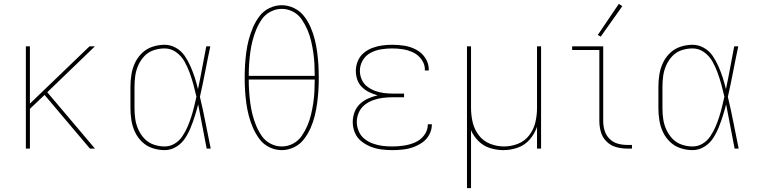

<svg xmlns="http://www.w3.org/2000/svg" viewBox="-20 -770 3928 995"><path d="M114 0H135V-206L211 -278L287 -188L446 0H472L225 -292L472 -530H444L135 -233V-530H114Z M833 8Q865 8 893 -9Q921 -26 938.5 -52.5Q956 -79 968 -108.5Q980 -138 989.5 -168Q999 -198 1007 -229Q1018 -172 1029 -114.5Q1040 -57 1051 0H1072Q1058 -67 1045 -134.5Q1032 -202 1016 -268Q1031 -334 1043.5 -399.5Q1056 -465 1070 -530H1049Q1038 -475 1028 -419.5Q1018 -364 1006 -308Q999 -338 989.5 -367.5Q980 -397 967.5 -425.5Q955 -454 937.5 -480Q920 -506 892 -522Q864 -538 833 -538Q802 -538 771 -528Q740 -518 716.5 -495.5Q693 -473 679.5 -444Q666 -415 661 -383.5Q656 -352 656 -320V-210Q656 -178 661 -146.5Q666 -115 679.5 -86Q693 -57 716.5 -34.5Q740 -12 771 -2Q802 8 833 8ZM833 -11Q805 -11 777 -20.5Q749 -30 729 -51Q709 -72 697 -98.5Q685 -125 681 -153Q677 -181 677 -210V-320Q677 -349 681 -377.5Q685 -406 697 -432.5Q709 -459 729 -480Q749 -501 777 -510Q805 -519 833 -519Q866 -519 893 -499.5Q920 -480 936 -451.5Q952 -423 963 -392.5Q974 -362 982.5 -331Q991 -300 998 -269Q992 -242 985.5 -215.5Q979 -189 970.5 -162.5Q962 -136 951 -111Q940 -86 924.5 -63Q909 -40 885 -25.5Q861 -11 833 -11Z M1440 8Q1473 8 1504 -7Q1535 -22 1555.5 -49Q1576 -76 1589.5 -106.5Q1603 -137 1611 -169.5Q1619 -202 1623.5 -235Q1628 -268 1630 -301Q1632 -334 1632 -368Q1632 -401 1630 -434.5Q1628 -468 1623.5 -501Q1619 -534 1611 -566Q1603 -598 1589.5 -629Q1576 -660 1555.5 -686.5Q1535 -713 1504 -728Q1473 -743 1440 -743Q1407 -743 1376 -728Q1345 -713 1325 -686.5Q1305 -660 1291.5 -629Q1278 -598 1269.5 -566Q1261 -534 1256.5 -501Q1252 -468 1250 -434.5Q1248 -401 1248 -368Q1248 -334 1250 -301Q1252 -268 1256.5 -235Q1261 -202 1269.5 -169.5Q1278 -137 1291.5 -106.5Q1305 -76 1325 -49Q1345 -22 1376 -7Q1407 8 1440 8ZM1440 -11Q1410 -11 1382 -25.5Q1354 -40 1336.5 -65.5Q1319 -91 1307.5 -119Q1296 -147 1288.5 -176.5Q1281 -206 1277 -236.5Q1273 -267 1271 -297.5Q1269 -328 1269 -358H1611Q1611 -328 1609.5 -297.5Q1608 -267 1603.5 -236.5Q1599 -206 1592 -176.5Q1585 -147 1573 -119Q1561 -91 1543.5 -65.5Q1526 -40 1498.5 -25.5Q1471 -11 1440 -11ZM1611 -377H1269Q1269 -408 1271 -438Q1273 -468 1277 -498.5Q1281 -529 1288.5 -558.5Q1296 -588 1307.5 -616Q1319 -644 1336.5 -669.5Q1354 -695 1382 -709.5Q1410 -724 1440 -724Q1471 -724 1498.5 -709.5Q1526 -695 1543.5 -669.5Q1561 -644 1573 -616Q1585 -588 1592 -558.5Q1599 -529 1603.5 -498.5Q1608 -468 1609.5 -438Q1611 -408 1611 -377Z M2013 8Q2040 8 2067.5 5Q2095 2 2120.5 -7Q2146 -16 2168.5 -31.5Q2191 -47 2204.5 -72Q2218 -97 2218 -124V-126H2197V-124Q2197 -94 2178 -69Q2159 -44 2131 -32Q2103 -20 2073 -15.5Q2043 -11 2013 -11Q1988 -11 1963 -14Q1938 -17 1914 -25.5Q1890 -34 1870 -49.5Q1850 -65 1839.5 -89Q1829 -113 1829 -138Q1829 -163 1839.5 -187Q1850 -211 1870.5 -227Q1891 -243 1915.5 -251.5Q1940 -260 1965.5 -263Q1991 -266 2016 -266H2074V-285H2016Q1993 -285 1969.5 -288Q1946 -291 1924 -299Q1902 -307 1883 -321.5Q1864 -336 1854.5 -358Q1845 -380 1845 -403Q1845 -432 1860 -457.5Q1875 -483 1901 -496.5Q1927 -510 1955.5 -514.5Q1984 -519 2013 -519Q2041 -519 2069 -514.5Q2097 -510 2122.5 -497.5Q2148 -485 2165 -461Q2182 -437 2182 -409Q2182 -407 2181 -405H2202V-410Q2202 -442 2184 -469.5Q2166 -497 2137 -512.5Q2108 -528 2076.5 -533Q2045 -538 2013 -538Q1987 -538 1961 -534.5Q1935 -531 1910.5 -522Q1886 -513 1865.5 -496Q1845 -479 1834.5 -454Q1824 -429 1824 -403Q1824 -380 1831.5 -357.5Q1839 -335 1856 -318.5Q1873 -302 1894 -292Q1915 -282 1937 -276Q1912 -270 1888 -259.5Q1864 -249 1845 -231Q1826 -213 1817 -188Q1808 -163 1808 -138Q1808 -109 1819 -82.5Q1830 -56 1852.5 -38Q1875 -20 1902 -9.5Q1929 1 1957 4.5Q1985 8 2013 8Z M2400 205H2421V-95Q2435 -63 2460.5 -38Q2486 -13 2520 -2.5Q2554 8 2589 8Q2627 8 2663.5 -5Q2700 -18 2725.5 -47.5Q2751 -77 2763 -113V0H2784V-530H2763V-210Q2763 -173 2754.5 -136.5Q2746 -100 2723 -69.5Q2700 -39 2664.5 -25Q2629 -11 2592 -11Q2555 -11 2519.5 -25Q2484 -39 2461 -69.5Q2438 -100 2429.5 -136.5Q2421 -173 2421 -210V-530H2400Z M3229 0H3255V-19H3229Q3204 -19 3180 -26Q3156 -33 3138 -51.5Q3120 -70 3113 -94Q3106 -118 3106 -143V-530H2945V-511H3086V-143Q3086 -114 3094 -86Q3102 -58 3123 -37Q3144 -16 3172 -8Q3200 0 3229 0ZM3093 -580 3205 -738 3187 -750 3078 -589Z M3569 8Q3601 8 3629 -9Q3657 -26 3674.5 -52.5Q3692 -79 3704 -108.5Q3716 -138 3725.5 -168Q3735 -198 3743 -229Q3754 -172 3765 -114.5Q3776 -57 3787 0H3808Q3794 -67 3781 -134.5Q3768 -202 3752 -268Q3767 -334 3779.5 -399.5Q3792 -465 3806 -530H3785Q3774 -475 3764 -419.5Q3754 -364 3742 -308Q3735 -338 3725.5 -367.5Q3716 -397 3703.5 -425.5Q3691 -454 3673.5 -480Q3656 -506 3628 -522Q3600 -538 3569 -538Q3538 -538 3507 -528Q3476 -518 3452.5 -495.5Q3429 -473 3415.5 -444Q3402 -415 3397 -383.5Q3392 -352 3392 -320V-210Q3392 -178 3397 -146.5Q3402 -115 3415.5 -86Q3429 -57 3452.5 -34.5Q3476 -12 3507 -2Q3538 8 3569 8ZM3569 -11Q3541 -11 3513 -20.5Q3485 -30 3465 -51Q3445 -72 3433 -98.5Q3421 -125 3417 -153Q3413 -181 3413 -210V-320Q3413 -349 3417 -377.5Q3421 -406 3433 -432.5Q3445 -459 3465 -480Q3485 -501 3513 -510Q3541 -519 3569 -519Q3602 -519 3629 -499.5Q3656 -480 3672 -451.5Q3688 -423 3699 -392.5Q3710 -362 3718.5 -331Q3727 -300 3734 -269Q3728 -242 3721.5 -215.5Q3715 -189 3706.5 -162.5Q3698 -136 3687 -111Q3676 -86 3660.5 -63Q3645 -40 3621 -25.5Q3597 -11 3569 -11Z"/></svg>

Font: Iosevka Sparkle Thin
Style: Regular
Weight: 100
Designer: Belleve Invis
Foundry: Belleve Invis
Version: Version 4.5.0; ttfautohint (v1.8.3)